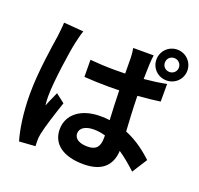

<svg xmlns="http://www.w3.org/2000/svg" viewBox="-153 -1029 1306 1260"><g transform="rotate(20 500.0 -399.0)"><path d="M255 -761 117 -772C116 -740 111 -702 108 -674C96 -597 66 -408 66 -257C66 -122 85 -7 106 62L218 54C217 40 217 23 217 12C216 2 219 -20 222 -34C233 -89 266 -190 294 -273L232 -321C218 -288 201 -254 188 -219C185 -239 184 -265 184 -284C184 -384 216 -604 231 -671C235 -689 247 -740 255 -761ZM828 -752C828 -780 849 -801 877 -801C904 -801 926 -780 926 -752C926 -725 904 -704 877 -704C849 -704 828 -725 828 -752ZM769 -752C769 -692 817 -645 877 -645C937 -645 985 -692 985 -752C985 -812 937 -860 877 -860C817 -860 769 -812 769 -752ZM622 -168V-151C622 -92 601 -60 539 -60C486 -60 446 -78 446 -119C446 -157 484 -180 541 -180C568 -180 595 -176 622 -168ZM743 -771H600C604 -752 607 -721 607 -705L608 -595L538 -594C478 -594 420 -597 363 -602L364 -483C422 -479 480 -477 538 -477L609 -478C610 -407 614 -334 617 -273C596 -276 574 -277 551 -277C415 -277 329 -207 329 -105C329 0 415 58 553 58C689 58 743 -10 748 -106C788 -79 829 -45 871 -6L938 -111C891 -154 828 -206 744 -240C740 -308 735 -388 733 -485C788 -489 841 -495 890 -502V-625C841 -615 788 -608 734 -603L737 -707C738 -728 740 -752 743 -771Z"/></g></svg>

Font: Noto Sans CJK SC
Style: Bold
Weight: 700
Designer: Ryoko NISHIZUKA 西塚涼子 (kana, bopomofo & ideographs); Paul D. Hunt (Latin, Greek & Cyrillic); Sandoll Communications 산돌커뮤니
Foundry: Adobe
Version: Version 2.004;hotconv 1.0.118;makeotfexe 2.5.65603